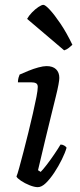

<svg xmlns="http://www.w3.org/2000/svg" viewBox="-20 -773 329 793"><path d="M136 0Q122 0 102 -8Q82 -16 66.5 -26.5Q51 -37 48 -44Q52 -53 59.5 -80.5Q67 -108 77 -146Q87 -184 97 -225Q107 -266 116 -305Q125 -344 130.5 -372.5Q136 -401 136 -414Q136 -425 129 -429Q122 -433 109 -433H54Q54 -443 56.5 -452Q59 -461 61 -465Q77 -472 97.5 -480.5Q118 -489 138.5 -494.5Q159 -500 172 -500Q198 -500 211.5 -487Q225 -474 225 -451Q225 -443 221.5 -423.5Q218 -404 210.5 -374Q203 -344 192.5 -301Q182 -258 168 -200.5Q154 -143 137 -70L148 -63Q158 -73 173 -92.5Q188 -112 204 -135.5Q220 -159 230 -176Q238 -176 245 -172Q252 -168 255 -163Q249 -142 235.5 -114.5Q222 -87 204.5 -60.5Q187 -34 169.5 -17Q152 0 136 0ZM245 -565 92 -695Q99 -708 112 -721.5Q125 -735 138.5 -744Q152 -753 159 -753Q167 -753 186 -732.5Q205 -712 230 -675Q255 -638 279 -588Q274 -583 264.5 -575.5Q255 -568 245 -565Z"/></svg>

Font: Texturina Medium 12pt
Style: Italic
Weight: 400
Italic angle: -11°
Version: Version 1.002